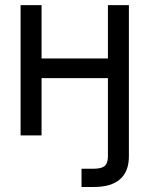

<svg xmlns="http://www.w3.org/2000/svg" viewBox="-20 -536 592 760"><path d="M425.8 -226.6H125V-304.7H425.8ZM144.5 0H61.5V-515.6H144.5ZM490.2 0H407.2V-515.6H490.2ZM302.7 204.1V131.8H351.6Q382.3 131.8 394.8 120.6Q407.2 109.4 407.2 83V0H490.2V83Q490.2 142.6 455.3 173.3Q420.4 204.1 352.5 204.1Z"/></svg>

Font: Intratopia Thin
Style: Regular
Weight: 100
Designer: Rasmus Andersson
Foundry: rsms
Version: Version 3.000;Glyphs 3.2.3 (3260)